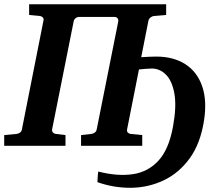

<svg xmlns="http://www.w3.org/2000/svg" viewBox="-37 -691 1034 910"><path d="M424.8 172.4Q424.8 172.4 425.3 161.4Q425.8 150.4 426.8 137.9Q427.7 125.5 429.2 122.1Q518.1 145 591.1 134.8Q664.1 124.5 713.9 70.6Q763.7 16.6 783.2 -92.3Q800.3 -186.5 789.6 -247.1Q778.8 -307.6 749.8 -336.9Q720.7 -366.2 682.6 -366.2Q674.8 -366.2 653.1 -364.7Q631.3 -363.3 621.6 -361.8L565.4 -78.1Q563.5 -68.4 568.8 -62.7Q574.2 -57.1 582.5 -56.2L637.2 -50.8V0H347.2V-50.8L395.5 -56.2Q404.3 -57.1 412.1 -62.7Q419.9 -68.4 421.4 -78.1L523.4 -588.9Q524.9 -598.6 519.8 -604.7Q514.6 -610.8 505.4 -610.8H337.9Q329.1 -610.8 321.3 -604.7Q313.5 -598.6 312 -588.9L210 -78.1Q208.5 -68.4 214.1 -62.7Q219.7 -57.1 228 -56.2L273.4 -50.8V0H-17.1V-50.8L41 -56.2Q50.3 -57.1 57.9 -62.7Q65.4 -68.4 66.9 -78.1L168.9 -592.8Q171.4 -602.5 165.8 -608.4Q160.2 -614.3 150.9 -615.2L101.1 -620.1V-670.9H750.5V-620.1L692.4 -615.2Q684.6 -614.3 676.8 -608.4Q668.9 -602.5 666.5 -592.8L632.3 -419.9Q644.5 -420.9 668 -421.9Q691.4 -422.9 702.6 -422.9Q785.6 -422.9 841.8 -386.5Q897.9 -350.1 921.4 -281.7Q944.8 -213.4 929.7 -118.2Q912.6 -9.8 861.8 59.8Q811 129.4 739 163.6Q667 197.8 585.4 199Q503.9 200.2 424.8 172.4Z"/></svg>

Font: Charis
Style: Bold Italic
Weight: 700
Italic angle: -11°
Designer: Walt Agee, Miriam Martin, Annie Olsen, Victor Gaultney, Lorna Priest, Alan Ward, Bob Hallissy, Martin Hosken, Sharon Cor
Foundry: SIL Global
Version: Version 7.000